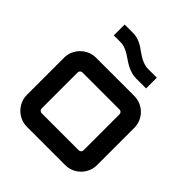

<svg xmlns="http://www.w3.org/2000/svg" viewBox="-224 -989 1139 1139"><g transform="rotate(45 346.0 -419.5)"><path d="M442 -661H524V-751H450C420 -751 385 -766 346 -795C307 -825 272 -839 240 -839H166V-748H224C253 -748 286 -733 326 -704C367 -675 405 -661 442 -661ZM185 0H506C581 0 640 -61 640 -134V-446C640 -519 581 -580 506 -580H185C112 -580 51 -519 51 -446V-134C51 -61 112 0 185 0ZM189 -119C179 -119 170 -128 170 -138V-442C170 -452 179 -461 189 -461H502C512 -461 521 -452 521 -442V-138C521 -128 512 -119 502 -119Z"/></g></svg>

Font: Orbitron SemiBold
Style: Regular
Weight: 600
Designer: Matt McInerney
Foundry: The League of Moveable Type
Version: Version 2.001